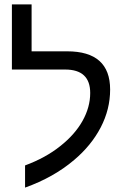

<svg xmlns="http://www.w3.org/2000/svg" viewBox="-20 -833 570 875"><path d="M94.2 -79.1Q188 -113.8 254.4 -167Q321.3 -219.7 356.2 -282.2Q391.1 -344.7 391.1 -409.2Q391.1 -516.1 276.9 -516.1H34.2V-813H124V-599.1H286.1Q481.9 -599.1 481.9 -424.8Q481.9 -335 439 -252.4Q396 -169.9 317.9 -104Q225.1 -24.9 94.2 22Z"/></svg>

Font: Arimo
Style: Regular
Weight: 400
Designer: Steve Matteson
Foundry: Monotype Imaging Inc.
Version: Version 1.33